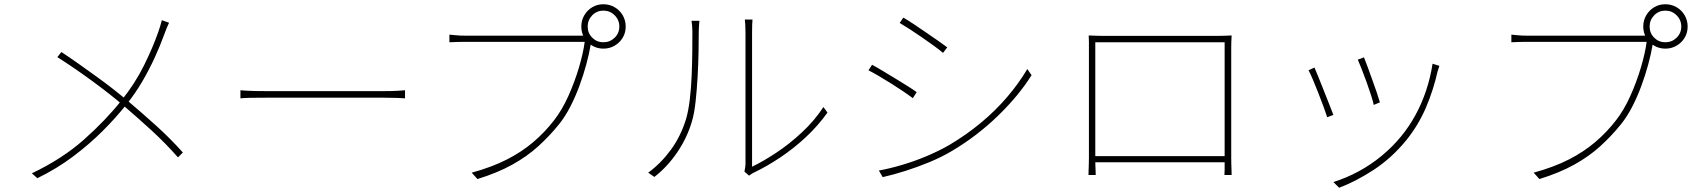

<svg xmlns="http://www.w3.org/2000/svg" viewBox="-20 -828 7980 904"><path d="M776 -721Q771 -711 764.5 -695Q758 -679 753 -665Q735 -615 709 -558Q683 -501 650 -444.5Q617 -388 576 -337Q527 -275 464 -212Q401 -149 324.5 -91.5Q248 -34 156 11L130 -12Q273 -80 375 -170.5Q477 -261 551 -354Q616 -435 658 -520Q700 -605 725 -677Q729 -688 734 -704Q739 -720 742 -733ZM269 -583Q306 -559 349 -528.5Q392 -498 435 -467Q478 -436 515 -407Q552 -378 577 -357Q648 -297 715.5 -236Q783 -175 841 -110L818 -87Q758 -155 693.5 -214Q629 -273 558 -334Q531 -357 493.5 -386.5Q456 -416 413 -447.5Q370 -479 327.5 -508Q285 -537 250 -559Z M1112 -403Q1124 -402 1140 -401Q1156 -400 1178 -399.5Q1200 -399 1230 -399Q1236 -399 1266.5 -399Q1297 -399 1343 -399Q1389 -399 1443.5 -399Q1498 -399 1553.5 -399Q1609 -399 1658 -399Q1707 -399 1741.5 -399Q1776 -399 1789 -399Q1829 -399 1851.5 -400.5Q1874 -402 1887 -403V-365Q1874 -366 1849.5 -367Q1825 -368 1790 -368Q1777 -368 1742 -368Q1707 -368 1658.5 -368Q1610 -368 1554.5 -368Q1499 -368 1444.5 -368Q1390 -368 1344 -368Q1298 -368 1267.5 -368Q1237 -368 1230 -368Q1190 -368 1160.5 -367.5Q1131 -367 1112 -365Z M2747 -703Q2747 -672 2768.5 -650.5Q2790 -629 2821 -629Q2852 -629 2874 -650.5Q2896 -672 2896 -703Q2896 -734 2874 -756Q2852 -778 2821 -778Q2790 -778 2768.5 -756Q2747 -734 2747 -703ZM2717 -703Q2717 -732 2731 -756Q2745 -780 2768.5 -794Q2792 -808 2821 -808Q2850 -808 2874 -794Q2898 -780 2912 -756Q2926 -732 2926 -703Q2926 -674 2912 -650.5Q2898 -627 2874 -613Q2850 -599 2821 -599Q2792 -599 2768.5 -613Q2745 -627 2731 -650.5Q2717 -674 2717 -703ZM2769 -648Q2766 -641 2764.5 -636Q2763 -631 2761 -617Q2754 -575 2740.5 -525Q2727 -475 2708 -423.5Q2689 -372 2665 -325.5Q2641 -279 2613 -244Q2567 -187 2514 -139Q2461 -91 2391.5 -52.5Q2322 -14 2228 15L2201 -15Q2296 -41 2366.5 -77Q2437 -113 2491.5 -159.5Q2546 -206 2589 -262Q2627 -311 2656.5 -377Q2686 -443 2706 -510.5Q2726 -578 2733 -631Q2719 -631 2676 -631Q2633 -631 2573.5 -631Q2514 -631 2449 -631Q2384 -631 2325.5 -631Q2267 -631 2226.5 -631Q2186 -631 2176 -631Q2151 -631 2133 -630.5Q2115 -630 2096 -629V-665Q2109 -664 2121 -662.5Q2133 -661 2147 -660.5Q2161 -660 2177 -660Q2185 -660 2216.5 -660Q2248 -660 2294.5 -660Q2341 -660 2395 -660Q2449 -660 2502.5 -660Q2556 -660 2602 -660Q2648 -660 2679 -660Q2710 -660 2717 -660Q2725 -660 2731.5 -660.5Q2738 -661 2746 -663Z M3485 -20Q3487 -29 3488.5 -39Q3490 -49 3490 -59Q3490 -67 3490 -102Q3490 -137 3490 -189.5Q3490 -242 3490 -303Q3490 -364 3490 -425.5Q3490 -487 3490 -539.5Q3490 -592 3490 -628Q3490 -664 3490 -674Q3490 -697 3489 -711.5Q3488 -726 3487 -736H3523Q3522 -726 3521.5 -711.5Q3521 -697 3521 -674Q3521 -664 3521 -625.5Q3521 -587 3521 -530Q3521 -473 3521 -407Q3521 -341 3521 -277Q3521 -213 3521 -160Q3521 -107 3521 -75Q3521 -43 3521 -43Q3573 -68 3635 -109Q3697 -150 3756 -205Q3815 -260 3857 -324L3876 -298Q3831 -235 3774 -182Q3717 -129 3655 -87.5Q3593 -46 3533 -17Q3524 -13 3517.5 -8.5Q3511 -4 3507 -1ZM3032 -15Q3092 -59 3138.5 -122.5Q3185 -186 3210 -267Q3221 -304 3227.5 -357.5Q3234 -411 3236.5 -470Q3239 -529 3239.5 -583.5Q3240 -638 3240 -677Q3240 -691 3239 -704Q3238 -717 3236 -730H3273Q3272 -721 3271.5 -712Q3271 -703 3270.5 -694.5Q3270 -686 3270 -677Q3270 -638 3269 -582.5Q3268 -527 3264.5 -465.5Q3261 -404 3255 -349Q3249 -294 3238 -257Q3216 -181 3169.5 -112Q3123 -43 3061 5Z M4233 -745Q4253 -734 4282 -714.5Q4311 -695 4342.5 -673.5Q4374 -652 4400.5 -633.5Q4427 -615 4440 -605L4420 -579Q4405 -592 4379 -611Q4353 -630 4322.5 -651Q4292 -672 4263.5 -690.5Q4235 -709 4216 -720ZM4118 -25Q4172 -35 4230.5 -52.5Q4289 -70 4345.5 -94Q4402 -118 4449 -145Q4530 -193 4598 -249.5Q4666 -306 4721 -370Q4776 -434 4817 -503L4837 -474Q4776 -377 4679 -283Q4582 -189 4465 -119Q4415 -89 4357 -65Q4299 -41 4242 -23Q4185 -5 4136 6ZM4086 -523Q4105 -513 4135 -495Q4165 -477 4197 -457.5Q4229 -438 4256 -421Q4283 -404 4296 -394L4278 -366Q4262 -378 4235.5 -396Q4209 -414 4178 -433.5Q4147 -453 4118 -470Q4089 -487 4069 -497Z M5106 -661Q5135 -660 5149.5 -659.5Q5164 -659 5179 -659Q5186 -659 5216.5 -659Q5247 -659 5292.5 -659Q5338 -659 5391 -659Q5444 -659 5496.5 -659Q5549 -659 5593.5 -659Q5638 -659 5667 -659Q5696 -659 5702 -659Q5716 -659 5738.5 -659.5Q5761 -660 5779 -661Q5778 -647 5777.5 -632Q5777 -617 5777 -603Q5777 -596 5777 -566.5Q5777 -537 5777 -493.5Q5777 -450 5777 -399Q5777 -348 5777 -298Q5777 -248 5777 -206Q5777 -164 5777 -137Q5777 -110 5777 -107Q5777 -98 5777 -83.5Q5777 -69 5777.5 -53Q5778 -37 5778.5 -24Q5779 -11 5779 -4H5745Q5746 -13 5746 -27Q5746 -41 5746 -57.5Q5746 -74 5746 -88Q5746 -91 5746 -122Q5746 -153 5746 -201.5Q5746 -250 5746 -307.5Q5746 -365 5746 -421.5Q5746 -478 5746 -525Q5746 -572 5746 -600.5Q5746 -629 5746 -629H5137Q5137 -629 5137 -601Q5137 -573 5137 -526Q5137 -479 5137 -423Q5137 -367 5137 -310Q5137 -253 5137 -204.5Q5137 -156 5137 -124.5Q5137 -93 5137 -88Q5137 -81 5137 -70Q5137 -59 5137.5 -47Q5138 -35 5138.5 -23.5Q5139 -12 5139 -4H5105Q5105 -12 5105.5 -25.5Q5106 -39 5106.5 -54.5Q5107 -70 5107 -84Q5107 -98 5107 -106Q5107 -111 5107 -139Q5107 -167 5107 -210.5Q5107 -254 5107 -305Q5107 -356 5107 -406.5Q5107 -457 5107 -500Q5107 -543 5107 -571Q5107 -599 5107 -603Q5107 -616 5107 -631Q5107 -646 5106 -661ZM5762 -93V-64H5126V-93Z M6402 -558Q6408 -544 6418.5 -515Q6429 -486 6441 -453Q6453 -420 6463 -390.5Q6473 -361 6477 -346L6448 -334Q6445 -350 6435.5 -379.5Q6426 -409 6414 -442.5Q6402 -476 6390.5 -504.5Q6379 -533 6373 -547ZM6757 -518Q6755 -512 6753 -505Q6751 -498 6749 -493Q6729 -404 6694 -322Q6659 -240 6603 -170Q6534 -85 6449.5 -29.5Q6365 26 6285 56L6258 29Q6319 10 6376.5 -21Q6434 -52 6485 -94Q6536 -136 6577 -186Q6614 -231 6644 -285.5Q6674 -340 6694.5 -401.5Q6715 -463 6725 -528ZM6169 -510Q6175 -497 6186.5 -468Q6198 -439 6212 -404Q6226 -369 6238.5 -337Q6251 -305 6258 -287L6229 -276Q6223 -295 6211 -327.5Q6199 -360 6185 -395.5Q6171 -431 6159 -459Q6147 -487 6141 -497Z M7747 -703Q7747 -672 7768.5 -650.5Q7790 -629 7821 -629Q7852 -629 7874 -650.5Q7896 -672 7896 -703Q7896 -734 7874 -756Q7852 -778 7821 -778Q7790 -778 7768.5 -756Q7747 -734 7747 -703ZM7717 -703Q7717 -732 7731 -756Q7745 -780 7768.5 -794Q7792 -808 7821 -808Q7850 -808 7874 -794Q7898 -780 7912 -756Q7926 -732 7926 -703Q7926 -674 7912 -650.5Q7898 -627 7874 -613Q7850 -599 7821 -599Q7792 -599 7768.5 -613Q7745 -627 7731 -650.5Q7717 -674 7717 -703ZM7769 -648Q7766 -641 7764.5 -636Q7763 -631 7761 -617Q7754 -575 7740.5 -525Q7727 -475 7708 -423.5Q7689 -372 7665 -325.5Q7641 -279 7613 -244Q7567 -187 7514 -139Q7461 -91 7391.5 -52.5Q7322 -14 7228 15L7201 -15Q7296 -41 7366.5 -77Q7437 -113 7491.5 -159.5Q7546 -206 7589 -262Q7627 -311 7656.5 -377Q7686 -443 7706 -510.5Q7726 -578 7733 -631Q7719 -631 7676 -631Q7633 -631 7573.5 -631Q7514 -631 7449 -631Q7384 -631 7325.5 -631Q7267 -631 7226.5 -631Q7186 -631 7176 -631Q7151 -631 7133 -630.5Q7115 -630 7096 -629V-665Q7109 -664 7121 -662.5Q7133 -661 7147 -660.5Q7161 -660 7177 -660Q7185 -660 7216.5 -660Q7248 -660 7294.5 -660Q7341 -660 7395 -660Q7449 -660 7502.5 -660Q7556 -660 7602 -660Q7648 -660 7679 -660Q7710 -660 7717 -660Q7725 -660 7731.5 -660.5Q7738 -661 7746 -663Z"/></svg>

Font: Noto Sans SC Thin
Style: Regular
Weight: 100
Designer: Ryoko NISHIZUKA 西塚涼子 (kana, bopomofo & ideographs); Paul D. Hunt (Latin, Greek & Cyrillic); Sandoll Communications 산돌커뮤니
Foundry: Adobe
Version: Version 2.004-H2;hotconv 1.0.118;makeotfexe 2.5.65603